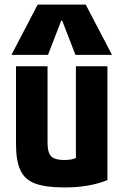

<svg xmlns="http://www.w3.org/2000/svg" viewBox="-20 -810 540 840"><path d="M260 10Q180 10 134 -7Q88 -24 69 -65.5Q50 -107 50 -180V-520H188V-188Q188 -158 194.5 -141Q201 -124 217.5 -117Q234 -110 262 -110Q279 -110 292 -112.5Q305 -115 321.5 -122.5Q338 -130 364 -144L312 -58V-520H450V-22Q410 -6 364 2Q318 10 260 10ZM30 -570 145 -790H355L470 -570H310L252 -720H248L190 -570Z"/></svg>

Font: M PLUS Code Latin
Style: Bold
Weight: 700
Designer: Coji Morishita
Foundry: UNDERFOREST DESIGN
Version: Version 1.002; ttfautohint (v1.8.3)